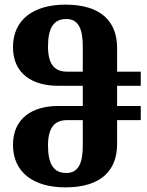

<svg xmlns="http://www.w3.org/2000/svg" viewBox="-20 -794 635 828"><path d="M262 14C416 14 485 -59 485 -173V-276H587V-337H485V-424H587V-485H485V-587C485 -701 416 -774 262 -774C123 -774 36 -708 36 -591C36 -474 122 -424 231 -424H337V-337H231C122 -337 36 -286 36 -169C36 -52 123 14 262 14ZM269 -485C221 -485 187 -510 187 -593C187 -673 211 -712 266 -712C320 -712 337 -666 337 -595V-485ZM266 -48C211 -48 187 -87 187 -167C187 -250 221 -276 269 -276H337V-165C337 -94 320 -48 266 -48Z"/></svg>

Font: Noto Serif Georgian ExtraCondensed ExtraBold
Style: Regular
Weight: 800
Width: 2
Designer: Monotype Design Team, Akaki Razmadze
Foundry: Google LLC
Version: Version 2.003